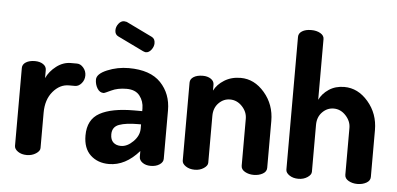

<svg xmlns="http://www.w3.org/2000/svg" viewBox="-51 -855 1997 967"><g transform="rotate(5 947.5 -371.5)"><path d="M50 -41V-435Q50 -453 67.5 -464Q85 -475 113 -475Q138 -475 154.5 -464Q171 -453 171 -435V-394Q187 -429 221 -455Q255 -481 294 -481H325Q343 -481 357.5 -464Q372 -447 372 -425Q372 -402 357.5 -385Q343 -368 325 -368H294Q248 -368 213.5 -327Q179 -286 179 -220V-41Q179 -26 159 -13Q139 0 113 0Q86 0 68 -12.5Q50 -25 50 -41Z M399 -124Q399 -205 459 -238Q519 -271 632 -271H673V-284Q673 -321 651.5 -348.5Q630 -376 585 -376Q540 -376 508 -360.5Q476 -345 471 -345Q451 -345 439 -365Q427 -385 427 -409Q427 -438 478.5 -459.5Q530 -481 587 -481Q696 -481 749 -425.5Q802 -370 802 -286V-41Q802 -24 784 -12Q766 0 739 0Q714 0 697.5 -12Q681 -24 681 -41V-70Q612 9 529 9Q472 9 435.5 -25Q399 -59 399 -124ZM503 -665Q503 -683 515 -698.5Q527 -714 543 -714Q546 -714 556 -712L688 -648Q705 -640 705 -617Q705 -600 693 -584Q681 -568 665 -568Q661 -568 651 -572L521 -635Q503 -643 503 -665ZM528 -141Q528 -114 542.5 -100.5Q557 -87 581 -87Q613 -87 643 -117Q673 -147 673 -183V-204H658Q597 -204 562.5 -191.5Q528 -179 528 -141Z M898 -41V-435Q898 -453 915.5 -464Q933 -475 962 -475Q986 -475 1002.5 -464Q1019 -453 1019 -435V-405Q1035 -437 1070.5 -459Q1106 -481 1153 -481Q1222 -481 1273.5 -421Q1325 -361 1325 -278V-41Q1325 -22 1305.5 -11Q1286 0 1260 0Q1235 0 1215.5 -11Q1196 -22 1196 -41V-278Q1196 -313 1170 -340.5Q1144 -368 1109 -368Q1076 -368 1051.5 -343Q1027 -318 1027 -278V-41Q1027 -26 1007.5 -13Q988 0 962 0Q935 0 916.5 -12.5Q898 -25 898 -41Z M1422 -41V-712Q1422 -730 1439.5 -741Q1457 -752 1486 -752Q1513 -752 1532 -741Q1551 -730 1551 -712V-405Q1566 -437 1599 -459Q1632 -481 1677 -481Q1746 -481 1797.5 -421Q1849 -361 1849 -278V-41Q1849 -22 1829.5 -11Q1810 0 1784 0Q1759 0 1739.5 -11Q1720 -22 1720 -41V-278Q1720 -312 1694 -340Q1668 -368 1633 -368Q1600 -368 1575.5 -343Q1551 -318 1551 -278V-41Q1551 -26 1531.5 -13Q1512 0 1486 0Q1459 0 1440.5 -12.5Q1422 -25 1422 -41Z"/></g></svg>

Font: Terminal Dosis
Style: Bold
Weight: 700
Designer: EdgarTolentino, PabloImpallari, IginoMarini
Foundry: EdgarTolentino, PabloImpallari, IginoMarini
Version: Version 1.006